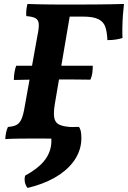

<svg xmlns="http://www.w3.org/2000/svg" viewBox="-20 -699 646 969"><path d="M6.5 3Q9 -36.5 20.2 -58.3Q46.7 -60.3 62.7 -68.3Q78.6 -76.3 88.1 -97.4Q97.6 -118.5 104.2 -158.3L168.8 -518.7Q177.3 -558.5 175.6 -578.5Q173.9 -598.6 159.5 -606.9Q145 -615.2 112.9 -617.7Q111.5 -630.3 112.7 -645.5Q114 -660.7 118.6 -679Q139.2 -678 168.8 -677.5Q198.3 -677 230.4 -676.5Q262.5 -676 293.1 -676Q323.6 -676 346.8 -676Q416.8 -676 466.7 -676.5Q516.6 -677 550.3 -677.7Q583.9 -678.5 605.7 -679Q602.6 -654 600.4 -622.6Q598.1 -591.3 597.6 -560.7Q597.1 -530.1 598.1 -507.1Q583.4 -502.6 564.4 -499.5Q545.5 -496.5 522.1 -496.5Q520.5 -535.8 512 -562Q503.5 -588.3 477.6 -601.8Q451.8 -615.3 397.2 -615.3H331.7L256.5 -173.1Q249.5 -129.1 253.8 -105Q258 -80.9 277.3 -70.9Q296.7 -60.8 333.4 -58.3Q335.9 -46.1 335.7 -29.9Q335.4 -13.6 332.9 3Q315.8 2 288.8 1.5Q261.7 1 231.7 0.5Q201.6 0 173.5 0Q129.5 0 81.4 0.5Q33.3 1 6.5 3ZM49.9 -295.4Q49.9 -315.8 53.4 -335.7Q56.9 -355.6 61.9 -367.3H448.2Q448.2 -346.5 445.7 -329.3Q443.2 -312.1 436.2 -296.9Q391.6 -297.9 346.3 -297.9Q301 -297.9 255 -297.9Q206.9 -297.9 172.8 -297.6Q138.7 -297.4 110.4 -296.6Q82.2 -295.9 49.9 -295.4ZM119.5 249.5Q109.8 238.9 106 222.1Q102.2 205.3 106.7 187.5Q169.4 153.3 201 115.3Q232.7 77.3 238.2 30.9Q239.7 18.3 239.2 5.1Q238.7 -8 237.1 -22.2L241.6 -57.8L378.8 -58.3Q387.4 -46.1 389.7 -23.9Q392 -1.8 389.5 20.4Q383 74.5 348.3 119.8Q313.7 165 255.4 198Q197 231 119.5 249.5Z"/></svg>

Font: Vollkorn
Style: Italic
Weight: 400
Italic angle: -11°
Designer: Friedrich Althausen
Foundry: Friedrich Althausen
Version: Version 5.001